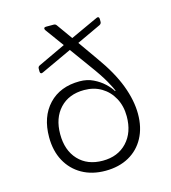

<svg xmlns="http://www.w3.org/2000/svg" viewBox="-110 -820 820 919"><g transform="rotate(-15 300.0 -360.0)"><path d="M300 10Q234 10 184.5 -18Q135 -46 107.5 -96.5Q80 -147 80 -215Q80 -316 136.5 -376Q193 -436 290 -436Q327 -436 357 -421.5Q387 -407 409 -386.5Q431 -366 442 -347H445Q441 -361 419.5 -399Q398 -437 358 -491L284 -593L131 -522Q125 -519 121 -521.5Q117 -524 117 -531V-545Q117 -555 126 -559L262 -623L195 -715Q191 -721 193 -725.5Q195 -730 202 -730H241Q250 -730 255 -722L310 -645L447 -708Q453 -711 457 -708.5Q461 -706 461 -699V-685Q461 -676 452 -671L332 -615L401 -517Q463 -431 491.5 -355.5Q520 -280 520 -213Q520 -146 493 -95.5Q466 -45 416.5 -17.5Q367 10 300 10ZM300 -40Q375 -40 420 -88Q465 -136 465 -216Q465 -267 443.5 -306.5Q422 -346 385 -368Q348 -390 300 -390Q224 -390 179.5 -342.5Q135 -295 135 -215Q135 -135 179.5 -87.5Q224 -40 300 -40Z"/></g></svg>

Font: Pitagon Sans Mono Thin
Style: Regular
Weight: 100
Monospace: yes
Designer: Travis Tran
Foundry: Pitagon
Version: Version 1.001; ttfautohint (v1.8.4.7-5d5b);gftools[0.9.26]